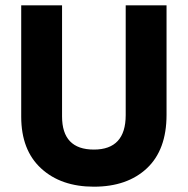

<svg xmlns="http://www.w3.org/2000/svg" viewBox="-20 -694 708 724"><path d="M608 -261Q608 -129 534 -59.5Q460 10 334 10Q210 10 135 -59Q60 -128 60 -254V-674H214V-255Q214 -130 334 -130Q454 -130 454 -260V-674H608Z"/></svg>

Font: Hind Siliguri
Style: Bold
Weight: 700
Designer: Jyotish Sonowal
Foundry: Indian Type Foundry
Version: Version 1.001;PS 1.0;hotconv 1.0.86;makeotf.lib2.5.63406; tt